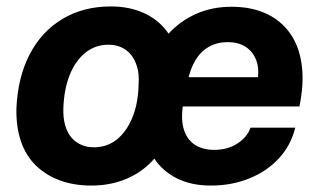

<svg xmlns="http://www.w3.org/2000/svg" viewBox="-20 -567 991 597"><path d="M264 10Q210 10 166.5 -6Q123 -22 92 -52Q61 -82 45.5 -126.5Q30 -171 31 -229Q35 -326 72 -397.5Q109 -469 174 -508Q239 -547 325 -547Q385 -547 431.5 -524.5Q478 -502 505 -461H503Q539 -501 589 -523.5Q639 -546 700 -546Q761 -546 807 -525Q853 -504 881.5 -464Q910 -424 918 -366.5Q926 -309 911 -236H534L552 -327H784L782 -325Q786 -359 775 -384Q764 -409 742 -422.5Q720 -436 688 -436Q655 -436 629.5 -421.5Q604 -407 587.5 -379.5Q571 -352 563 -312L552 -258Q541 -203 550.5 -168.5Q560 -134 585 -117.5Q610 -101 646 -101Q688 -101 718.5 -121Q749 -141 759 -170H898Q885 -116 848 -75.5Q811 -35 756 -12.5Q701 10 635 10Q575 10 530 -12.5Q485 -35 459 -75H461Q426 -34 375.5 -12Q325 10 264 10ZM272 -109Q313 -109 343.5 -133.5Q374 -158 392 -202.5Q410 -247 411 -306Q413 -336 406.5 -358.5Q400 -381 387.5 -396.5Q375 -412 357 -420Q339 -428 317 -428Q277 -428 246 -403.5Q215 -379 197 -334.5Q179 -290 177 -230Q176 -201 182.5 -178Q189 -155 201.5 -140Q214 -125 232 -117Q250 -109 272 -109Z"/></svg>

Font: Mona Sans ExtraLight
Style: Bold Italic
Weight: 700
Italic angle: -11.6951°
Version: Version 2.000